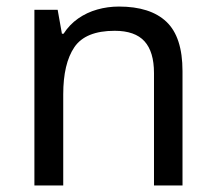

<svg xmlns="http://www.w3.org/2000/svg" viewBox="-20 -566 658 586"><path d="M343 -546Q439 -546 488 -499.5Q537 -453 537 -349V0H450V-343Q450 -408 421 -440Q392 -472 330 -472Q241 -472 207 -422Q173 -372 173 -278V0H85V-536H156L169 -463H174Q192 -491 218.5 -509.5Q245 -528 277 -537Q309 -546 343 -546Z"/></svg>

Font: lbangla85
Style: Book
Weight: 400
Designer: Jelle Bosma - Monotype Design Team
Foundry: Monotype Imaging Inc.
Version: Version 2.003